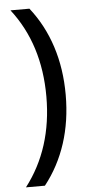

<svg xmlns="http://www.w3.org/2000/svg" viewBox="-62 -857 539 1019"><g transform="rotate(-5 207.5 -347.5)"><path d="M287 -347Q287 -208 248.5 -89.5Q210 29 135 124H34Q184 -71 184 -347Q184 -626 34 -819H135Q210 -724 248.5 -605Q287 -486 287 -347Z"/></g></svg>

Font: Application Medium
Style: Regular
Weight: 500
Designer: Wei Huang
Foundry: Wei Huang
Version: Version 0.012